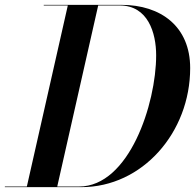

<svg xmlns="http://www.w3.org/2000/svg" viewBox="-56 -770 802 790"><path d="M279 0C529.5 0 726.5 -224.5 726.5 -490C726.5 -660.5 606.5 -750 443.5 -750H124V-747.5H223L54.5 -2.5H-36V0ZM436.5 -747.5C553 -747.5 586.5 -634.5 586.5 -542.5C586.5 -343 475.5 -2.5 269 -2.5H179.5L348 -747.5Z"/></svg>

Font: Bodoni* 72pt Medium
Style: Italic
Weight: 500
Italic angle: -13°
Version: Version 2.3